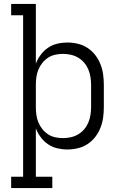

<svg xmlns="http://www.w3.org/2000/svg" viewBox="-20 -755 640 980"><path d="M37 205V147H98V-677H37V-735H163V-430Q172 -454 188 -475.5Q204 -497 225.5 -511.5Q247 -526 272.5 -532Q298 -538 324 -538Q351 -538 378 -531.5Q405 -525 427.5 -510Q450 -495 466.5 -473.5Q483 -452 493 -426.5Q503 -401 506.5 -374Q510 -347 510 -320V-210Q510 -183 506.5 -156Q503 -129 493 -103.5Q483 -78 466.5 -56.5Q450 -35 427.5 -20Q405 -5 378 1.5Q351 8 324 8Q298 8 272.5 2Q247 -4 225.5 -18.5Q204 -33 188 -54.5Q172 -76 163 -100V147H247V205ZM301 -50Q321 -50 341.5 -54.5Q362 -59 379.5 -69.5Q397 -80 410 -95.5Q423 -111 431 -130Q439 -149 442 -169.5Q445 -190 445 -210V-320Q445 -340 442 -360.5Q439 -381 431 -400Q423 -419 410 -434.5Q397 -450 379.5 -460.5Q362 -471 341.5 -475.5Q321 -480 301 -480Q281 -480 261 -475.5Q241 -471 224.5 -460Q208 -449 195.5 -433Q183 -417 175.5 -398.5Q168 -380 165.5 -360Q163 -340 163 -320V-210Q163 -190 165.5 -170Q168 -150 175.5 -131.5Q183 -113 195.5 -97Q208 -81 224.5 -70Q241 -59 261 -54.5Q281 -50 301 -50Z"/></svg>

Font: Iosevka Curly Slab LtEx
Style: Regular
Weight: 300
Width: 7
Monospace: yes
Designer: Belleve Invis
Foundry: Belleve Invis
Version: Version 11.1.0; ttfautohint (v1.8.3)